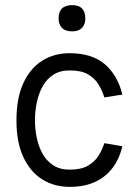

<svg xmlns="http://www.w3.org/2000/svg" viewBox="-20 -717 527 747"><path d="M208 -645Q208 -697 261 -697Q312 -697 312 -645Q312 -622 299 -608.5Q286 -595 261 -595Q234 -595 221 -608.5Q208 -622 208 -645ZM251 10Q191 10 144.5 -19Q98 -48 71 -105.5Q44 -163 44 -248Q44 -336 71 -394Q98 -452 144.5 -481Q191 -510 251 -510Q338 -510 388 -467Q438 -424 456 -349L386 -338Q377 -367 362 -390.5Q347 -414 321 -428.5Q295 -443 251 -443Q213 -443 187 -426Q161 -409 145.5 -380.5Q130 -352 123 -317.5Q116 -283 116 -248Q116 -215 123 -181Q130 -147 145.5 -119Q161 -91 187 -74Q213 -57 251 -57Q296 -57 322.5 -72.5Q349 -88 363.5 -111.5Q378 -135 386 -160L456 -148Q445 -100 418.5 -64.5Q392 -29 350.5 -9.5Q309 10 251 10Z"/></svg>

Font: Haskoy
Style: Regular
Weight: 400
Designer: Ertekin Erdin
Foundry: Ertekin Erdin
Version: Version 1.500